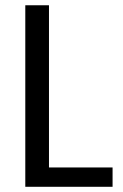

<svg xmlns="http://www.w3.org/2000/svg" viewBox="-20 -717 472 737"><path d="M412.1 -74.2V0H77.1V-696.8H168V-74.2Z"/></svg>

Font: PoppinsZ
Style: Regular
Weight: 400
Designer: Ninad Kale (Devanagari), Jonny Pinhorn (Latin)
Foundry: Indian Type Foundry
Version: Version 3.002;FEAKit 1.0